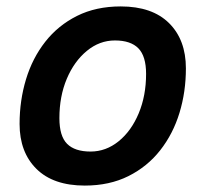

<svg xmlns="http://www.w3.org/2000/svg" viewBox="-20 -566 640 598"><path d="M244 12Q146 12 93.5 -40Q41 -92 41 -180Q41 -253 61 -319Q81 -385 121 -436Q161 -487 220 -516.5Q279 -546 356 -546Q454 -546 506.5 -494Q559 -442 559 -353Q559 -280 539 -214.5Q519 -149 479 -98Q439 -47 380 -17.5Q321 12 244 12ZM262 -94Q310 -94 349.5 -126Q389 -158 412 -213Q435 -268 435 -336Q435 -391 411 -415.5Q387 -440 338 -440Q290 -440 250.5 -407.5Q211 -375 188 -320.5Q165 -266 165 -198Q165 -142 189 -118Q213 -94 262 -94Z"/></svg>

Font: Geist Mono SemiBold
Style: Italic
Weight: 600
Italic angle: -12°
Monospace: yes
Designer: Basement.studio, Andrés Briganti, Mateo Zaragoza
Foundry: Basement.studio, Vercel, Andrés Briganti, Guido Ferreyra, Mateo Zaragoza
Version: Version 1.500; ttfautohint (v1.8.4.7-5d5b)